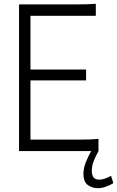

<svg xmlns="http://www.w3.org/2000/svg" viewBox="-20 -793 615 1008"><path d="M80 0V-770H391Q421 -770 441.5 -770.8Q462 -771.5 483 -773V-710H140V-428H432V-371H140V-60H405Q461 -60 497 -64V0ZM493.5 195Q466.5 195 442.2 179.2Q418 163.5 418 118Q418 87 433.8 50.8Q449.5 14.5 466 -13L497 0Q485 21.5 473.5 48.8Q462 76 462 104Q462 150 499.5 150Q517.5 150 534.2 143.5Q551 137 563 130L575 168.5Q563 176.5 539.5 185.8Q516 195 493.5 195Z"/></svg>

Font: Junction Light
Style: Regular
Weight: 300
Designer: Caroline Hadilaksono
Foundry: Caroline Hadilaksono, Tyler Finck, The League of Moveable Type
Version: Version 2.000; ttfautohint (v1.8.3)